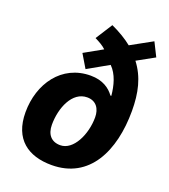

<svg xmlns="http://www.w3.org/2000/svg" viewBox="-141 -866 859 977"><g transform="rotate(20 288.5 -377.5)"><path d="M251 10C456 10 542 -172 542 -388C542 -486 524 -566 471 -635L565 -687L528 -761L412 -697C384 -720 343 -745 299 -765L241 -674C265 -662 287 -650 302 -635L204 -580L247 -508L360 -572C397 -536 412 -479 417 -425H412C389 -457 350 -486 284 -486C127 -486 35 -352 35 -198C35 -51 125 10 251 10ZM258 -100C209 -100 183 -132 183 -184C183 -275 224 -376 305 -376C354 -376 377 -340 377 -294C377 -201 329 -100 258 -100Z"/></g></svg>

Font: Noto Sans
Style: Bold Italic
Weight: 700
Italic angle: -12°
Designer: Monotype Design Team
Foundry: Monotype Imaging Inc.
Version: Version 2.013